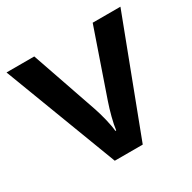

<svg xmlns="http://www.w3.org/2000/svg" viewBox="-126 -670 798 797"><g transform="rotate(-30 273.0 -271.0)"><path d="M206 0 0 -542H133L241 -229Q251 -200 259.5 -165Q268 -130 270 -106H274Q277 -131 286 -165.5Q295 -200 305 -229L413 -542H546L340 0Z"/></g></svg>

Font: Noto Sans Gujarati SemiBold
Style: Regular
Weight: 600
Designer: Jelle Bosma - Monotype Design Team, Universal Thirst
Foundry: Monotype Imaging Inc.
Version: Version 2.106; ttfautohint (v1.8.4.7-5d5b)